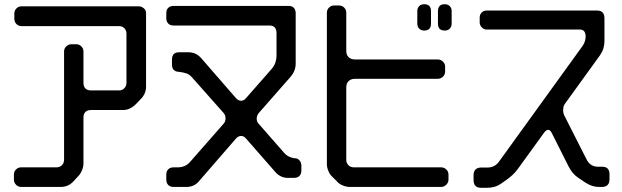

<svg xmlns="http://www.w3.org/2000/svg" viewBox="-20 -783 2952 911"><path d="M80 104H268Q304 104 328 78L352 52Q362 42 369 25Q376 8 376 -7V-226Q376 -242 385 -251.5Q394 -261 411 -261H564Q581 -261 596.5 -268.5Q612 -276 624 -288L648 -313Q673 -338 673 -372V-721Q673 -735 662 -744Q651 -753 638 -753H82Q68 -753 58 -743Q48 -733 48 -718V-695Q48 -679 58 -669Q68 -659 82 -659H546Q560 -659 570 -649Q580 -639 580 -624V-390Q580 -375 570 -364.5Q560 -354 546 -354H411Q395 -354 385.5 -363Q376 -372 376 -390V-539Q376 -553 366 -563Q356 -573 342 -573H319Q305 -573 294.5 -563Q284 -553 284 -539V-25Q284 -10 274 0.5Q264 11 248 11H80Q66 11 56 21Q46 31 46 46V69Q46 83 56 93.5Q66 104 80 104Z M804 104H865Q881 104 896 98Q911 92 923 78L1100 -126Q1111 -138 1124 -138Q1137 -138 1147 -126L1288 35Q1312 61 1346 61H1375Q1391 61 1400.5 52Q1410 43 1410 26V4Q1410 -12 1401 -22Q1392 -32 1381 -32Q1370 -32 1354.5 -38.5Q1339 -45 1328 -58L1208 -195Q1198 -205 1198 -220Q1198 -235 1209 -248L1360 -420Q1383 -448 1383 -481V-720Q1383 -736 1374.5 -745.5Q1366 -755 1349 -755H804Q788 -755 778.5 -746Q769 -737 769 -720V-697Q769 -681 778 -671.5Q787 -662 804 -662H1258Q1292 -662 1292 -626V-518Q1292 -502 1286.5 -486Q1281 -470 1269 -456L1147 -317Q1137 -305 1124 -305Q1111 -305 1100 -317L933 -509Q920 -523 905 -529Q890 -535 875 -535H830Q796 -535 796 -500V-477Q796 -443 830 -442Q848 -440 863.5 -435Q879 -430 891 -416L1040 -248Q1046 -241 1048 -234.5Q1050 -228 1050 -221Q1050 -205 1040 -195L883 -16Q871 -2 856 4.5Q841 11 825 11H804Q788 11 778.5 20Q769 29 769 46V69Q769 85 778 94.5Q787 104 804 104Z M2090 -638Q2105 -638 2114 -647Q2123 -656 2123 -671V-730Q2123 -745 2114 -754Q2105 -763 2090 -763Q2058 -763 2058 -730V-671Q2058 -638 2090 -638ZM1993 -638Q2025 -638 2025 -671V-730Q2025 -763 1993 -763Q1978 -763 1969 -754Q1960 -745 1960 -730V-671Q1960 -656 1969 -647Q1978 -638 1993 -638ZM1580 79Q1589 90 1606.5 97Q1624 104 1639 104H2073Q2087 104 2097.5 93.5Q2108 83 2108 69V46Q2108 31 2097.5 21Q2087 11 2073 11H1659Q1643 11 1633 0.5Q1623 -10 1623 -24V-369Q1623 -387 1634 -398Q1645 -409 1663 -409H2056Q2071 -409 2081.5 -419Q2092 -429 2092 -444V-467Q2092 -481 2081.5 -491Q2071 -501 2056 -501H1663Q1645 -501 1634 -512Q1623 -523 1623 -541V-723Q1623 -737 1613 -747Q1603 -757 1588 -757H1565Q1551 -757 1541 -747Q1531 -737 1531 -723V-3Q1531 11 1538 28Q1545 45 1555 54Z M2262 108H2293Q2309 108 2325.5 103.5Q2342 99 2358 88L2385 69Q2417 46 2436 20L2562 -154Q2572 -167 2581 -167Q2591 -167 2599 -150L2678 7Q2686 23 2697 36.5Q2708 50 2723 60L2757 83Q2789 104 2821 104H2837Q2853 104 2862.5 95Q2872 86 2872 67V44Q2872 8 2837 8H2816Q2800 8 2786.5 0Q2773 -8 2764 -25L2659 -232Q2652 -245 2652 -259Q2652 -260 2652 -263Q2652 -266 2653 -271Q2653 -281 2663 -294L2827 -521Q2838 -537 2843 -553.5Q2848 -570 2848 -587V-696Q2848 -733 2813 -733H2288Q2275 -733 2265.5 -723.5Q2256 -714 2256 -700V-677Q2256 -664 2265.5 -653.5Q2275 -643 2288 -643H2731Q2749 -643 2755 -629.5Q2761 -616 2757.5 -597Q2754 -578 2742 -562L2349 -18Q2338 -2 2323.5 5Q2309 12 2293 12H2262Q2246 12 2236.5 21Q2227 30 2227 48V71Q2227 108 2262 108Z"/></svg>

Font: WDXL Lubrifont SC
Style: Regular
Weight: 400
Designer: [WDXL Lubrifont] Copyright 2020-2022 (c) NightFurySL2001, Skr-ZERO; [ZCOOL QingKe HuangYou] Copyright 2018-2022 (c) The 
Version: Version 2.001;hotconv 1.1.1;makeotfexe 2.6.0